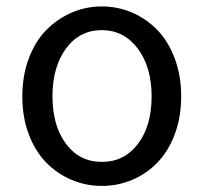

<svg xmlns="http://www.w3.org/2000/svg" viewBox="-20 -577 645 609"><path d="M50.8 -271.5Q50.8 -336.9 71.3 -391.6Q91.8 -446.3 127 -481.9Q162.1 -517.6 207.5 -537.1Q252.9 -556.6 303.2 -556.6Q353.5 -556.6 398.9 -537.1Q444.3 -517.6 479 -481.9Q513.7 -446.3 534.2 -391.6Q554.7 -336.9 554.7 -271.5Q554.7 -205.1 534.2 -150.9Q513.7 -96.7 479 -61Q444.3 -25.4 398.9 -6.3Q353.5 12.7 303.2 12.7Q252.9 12.7 207.5 -6.3Q162.1 -25.4 127 -61Q91.8 -96.7 71.3 -150.9Q50.8 -205.1 50.8 -271.5ZM460.9 -271.5Q460.9 -364.3 417 -422.9Q373 -481.4 302.7 -481.4Q232.4 -481.4 189.5 -423.3Q146.5 -365.2 146.5 -271.5Q146.5 -177.7 189.5 -120.6Q232.4 -63.5 303.2 -63.5Q374 -63.5 417.5 -120.6Q460.9 -177.7 460.9 -271.5Z"/></svg>

Font: Gen Jyuu GothicL Regular
Style: Regular
Weight: 400
Designer: [Source Han Sans]
Ryoko NISHIZUKA  (kana & ideographs); Paul D. Hunt (Latin, Greek & Cyrillic); Wenlong ZHANG  (bopomofo
Version: Version 1.002.20150607